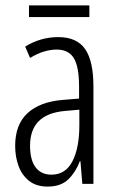

<svg xmlns="http://www.w3.org/2000/svg" viewBox="-20 -745 431 709"><path d="M195 -608Q264 -608 294.5 -563.5Q325 -519 325 -426V-66H284L277 -150H275Q260 -110 232.5 -83Q205 -56 156 -56Q114 -56 87.5 -77Q61 -98 48.5 -132Q36 -166 36 -206Q36 -285 81.5 -327Q127 -369 211 -376L272 -381V-424Q272 -499 252.5 -530.5Q233 -562 189 -562Q168 -562 143.5 -555Q119 -548 91 -531L73 -573Q130 -608 195 -608ZM217 -335Q91 -323 91 -207Q91 -154 111.5 -127Q132 -100 170 -100Q222 -100 247.5 -149.5Q273 -199 273 -282V-340ZM310 -725V-682H87V-725Z"/></svg>

Font: Noto Sans Malayalam UI ExtraCondensed Light
Style: Regular
Weight: 300
Width: 2
Designer: Jelle Bosma - Monotype Design Team
Foundry: Monotype Imaging Inc.
Version: Version 2.104; ttfautohint (v1.8.4.7-5d5b)